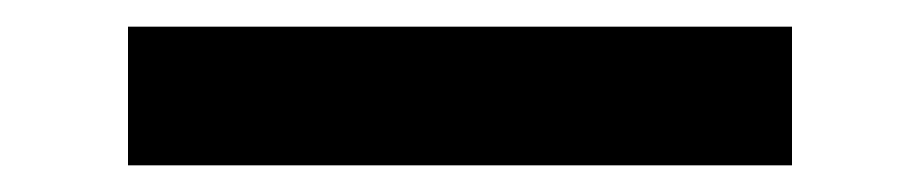

<svg xmlns="http://www.w3.org/2000/svg" viewBox="-20 -20 690 144"><path d="M76 104V0H574V104Z"/></svg>

Font: Azeret Mono Thin Medium
Style: Regular
Weight: 500
Version: Version 1.002